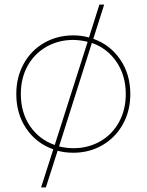

<svg xmlns="http://www.w3.org/2000/svg" viewBox="-20 -673 646 846"><path d="M554.2 -258.8Q554.2 -184.6 521.5 -125.7Q488.8 -66.9 431.4 -33.4Q374 0 303.2 0Q265.1 0 233.9 -8.8L182.1 152.8H161.1L214.8 -15.1Q140.6 -41 96.2 -106Q51.8 -170.9 51.8 -258.8Q51.8 -333 84.5 -392.1Q117.2 -451.2 174.6 -484.1Q231.9 -517.1 303.2 -517.1Q339.4 -517.1 372.1 -507.8L418 -652.8H439L391.1 -502Q464.8 -476.1 509.5 -411.1Q554.2 -346.2 554.2 -258.8ZM221.2 -34.2 366.2 -488.8Q334 -496.6 303.2 -497.1Q237.3 -497.1 184.1 -466.6Q130.9 -436 101.3 -382.1Q71.8 -328.1 71.8 -258.8Q71.8 -176.8 112.3 -117.4Q152.8 -58.1 221.2 -34.2ZM534.2 -258.8Q534.2 -339.8 493.7 -399.9Q453.1 -460 384.8 -483.9L240.2 -27.8Q272.5 -20 303.2 -20Q369.1 -20 422.1 -50.5Q475.1 -81.1 504.6 -135.5Q534.2 -189.9 534.2 -258.8Z"/></svg>

Font: Montserrat
Style: Thin
Weight: 250
Designer: Julieta Ulanovsky
Foundry: Julieta Ulanovsky
Version: Version 1.000;PS 002.000;hotconv 1.0.70;makeotf.lib2.5.58329